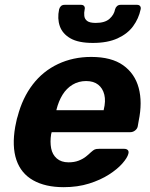

<svg xmlns="http://www.w3.org/2000/svg" viewBox="-20 -766 623 796"><path d="M244 10Q168 10 117.5 -18.5Q67 -47 48 -103Q29 -159 43 -240Q45 -248 47.5 -261.5Q50 -275 53 -283Q73 -360 115.5 -415.5Q158 -471 220.5 -500.5Q283 -530 358 -530Q442 -530 490.5 -495.5Q539 -461 555 -401.5Q571 -342 555 -265L551 -242Q549 -232 540 -225Q531 -218 520 -218H194Q194 -217 193.5 -214.5Q193 -212 192 -210Q187 -178 192 -151.5Q197 -125 215.5 -109Q234 -93 264 -93Q288 -93 306 -100Q324 -107 336.5 -117Q349 -127 356 -134Q367 -144 373 -146.5Q379 -149 391 -149H495Q505 -149 510 -143.5Q515 -138 512 -128Q508 -112 487.5 -88.5Q467 -65 432 -42.5Q397 -20 349.5 -5Q302 10 244 10ZM214 -309H410V-311Q419 -347 412.5 -373.5Q406 -400 387 -415Q368 -430 337 -430Q306 -430 281 -415Q256 -400 239.5 -373.5Q223 -347 214 -311ZM365 -588Q305 -588 272 -607Q239 -626 228 -657.5Q217 -689 225 -727Q227 -735 232.5 -740.5Q238 -746 248 -746H316Q325 -746 329 -740.5Q333 -735 331 -727Q328 -713 329.5 -700Q331 -687 341.5 -679Q352 -671 377 -671Q415 -671 434 -688Q453 -705 457 -727Q459 -735 465 -740.5Q471 -746 480 -746H548Q557 -746 561 -740.5Q565 -735 563 -727Q555 -689 532 -657.5Q509 -626 467.5 -607Q426 -588 365 -588Z"/></svg>

Font: Rubik SemiBold
Style: Italic
Weight: 600
Italic angle: -12°
Designer: Hubert and Fischer
Foundry: Hubert and Fischer
Version: Version 2.300;gftools[0.9.30]